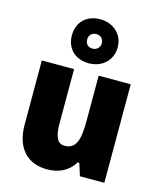

<svg xmlns="http://www.w3.org/2000/svg" viewBox="-125 -941 869 1041"><g transform="rotate(15 309.0 -420.5)"><path d="M308 -604C382 -604 438 -654 438 -728C438 -801 381 -851 308 -851C232 -851 181 -802 181 -727C181 -653 232 -604 308 -604ZM308 -686C281 -686 267 -703 267 -727C267 -752 285 -768 308 -768C331 -768 349 -752 349 -727C349 -703 331 -686 308 -686ZM558 -553H378V-300C378 -197 364 -138 297 -138C256 -138 240 -176 240 -249V-553H59V-193C59 -56 133 10 237 10C302 10 357 -14 389 -69H399L421 0H558Z"/></g></svg>

Font: Noto Sans Arabic SemCond Blk
Style: Regular
Weight: 900
Width: 4
Designer: Monotype Design Team, Nadine Chahine, Nizar Qandah and Khaled Hosny
Foundry: Monotype Imaging Inc.
Version: Version 2.012